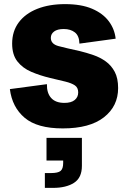

<svg xmlns="http://www.w3.org/2000/svg" viewBox="-20 -614 623 933"><path d="M285 10Q161 10 100 -41.5Q39 -93 28 -181L208 -205Q207 -162 228.5 -138Q250 -114 293 -114Q326 -114 343 -128Q360 -142 360 -165Q360 -188 344 -199Q328 -210 297.5 -217.5Q267 -225 224 -235Q174 -247 132 -265Q90 -283 64.5 -315.5Q39 -348 39 -402Q39 -462 71 -505Q103 -548 161 -571Q219 -594 296 -594Q375 -594 427.5 -571.5Q480 -549 508.5 -511Q537 -473 542 -426L366 -402Q365 -440 344 -456.5Q323 -473 290 -473Q259 -473 243 -461Q227 -449 227 -430Q227 -400 264.5 -390Q302 -380 367 -366Q400 -358 433.5 -346.5Q467 -335 494 -315.5Q521 -296 537.5 -265Q554 -234 554 -186Q554 -98 485 -44Q416 10 285 10ZM198 299V227H227Q262 227 274.5 216.5Q287 206 287 178V166H206V56H378V192Q378 250 339.5 274.5Q301 299 238 299Z"/></svg>

Font: BDO Grotesk Black
Style: Regular
Weight: 900
Designer: Deni Anggara
Foundry: Lokal Container
Version: Version 2.000